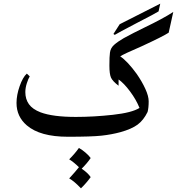

<svg xmlns="http://www.w3.org/2000/svg" viewBox="-20 -722 974 1046"><path d="M899 -544Q869 -524 752 -470Q650 -426 635 -415Q675 -388 725 -319Q754 -277 772 -237.5Q790 -198 790 -170Q790 -134 784 -112Q762 -67 729.5 -43Q697 -19 636 -2Q588 11 533.5 17Q479 23 350 23Q198 23 126 -39Q70 -87 70 -161Q70 -204 87 -252.5Q104 -301 126 -321L142 -306Q134 -293 126 -268Q118 -243 118 -220Q118 -182 137.5 -154.5Q157 -127 201 -110Q268 -85 393 -85Q490 -85 594.5 -96.5Q699 -108 740 -134Q722 -179 688.5 -224Q655 -269 626 -289V-255Q593 -280 584.5 -299.5Q576 -319 576 -365Q576 -415 579 -435Q582 -460 601.5 -477.5Q621 -495 654 -514Q707 -543 765 -571Q871 -622 924 -657ZM726 -597Q621 -542 605 -532L598 -537L632 -590L853 -702L844 -660Q829 -650 726 -597ZM474 243Q450 276 421 304Q384 265 357 250Q391 213 410 189Q383 162 357 146Q388 115 410 84Q428 94 446.5 110Q465 126 474 139Q456 166 425 197Q459 220 474 243Z"/></svg>

Font: Katibeh
Style: Regular
Weight: 400
Designer: Arabic design by Kourosh Beigpour, Latin design by Eduardo Tunni, engineering by Lasse Fister
Version: Version 1.000